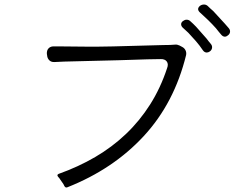

<svg xmlns="http://www.w3.org/2000/svg" viewBox="-20 -850 1040 848"><path d="M956 -698Q951 -704 945.5 -710.5Q940 -717 934 -725Q917 -744 899.5 -761Q882 -778 863 -795Q847 -810 863 -824Q871 -830 881 -830Q890 -830 897 -824Q902 -819 908.5 -813Q915 -807 922 -801Q939 -782 956 -764Q973 -746 990 -726Q997 -718 996 -709Q995 -700 987 -694Q980 -688 973 -688Q964 -688 956 -698ZM876 -628Q862 -649 845.5 -668Q829 -687 812 -705Q805 -711 799 -717Q793 -723 787 -728Q780 -735 780 -743Q780 -751 788 -757Q796 -763 804 -763Q814 -763 821 -756Q827 -751 833 -745Q839 -739 846 -732Q857 -719 869 -706Q881 -693 892 -680Q897 -673 902 -667Q907 -661 912 -655Q918 -647 916.5 -638Q915 -629 907 -623Q900 -618 893 -618Q883 -618 876 -628ZM264 -29 260 -37 244 -60Q244 -61 243 -61V-62L242 -63L236 -70Q230 -78 239 -82Q326 -113 400.5 -156.5Q475 -200 536 -258Q597 -316 643 -388.5Q689 -461 718 -549Q725 -567 716.5 -578.5Q708 -590 688 -589L631 -588L505 -584L264 -578L221 -576Q207 -575 198 -583.5Q189 -592 188 -606L187 -612Q186 -628 195 -637Q204 -646 219 -645H253L357 -644Q386 -644 416.5 -644Q447 -644 479 -645L701 -651Q718 -651 731 -651.5Q744 -652 754 -653Q762 -654 773 -649L786 -642Q795 -637 799.5 -627.5Q804 -618 802 -607Q750 -395 615 -249Q480 -103 278 -23Q269 -19 264 -29Z"/></svg>

Font: Higure Gothic
Style: Regular
Weight: 400
Designer: Yoshimichi Ohira
Foundry: Positype
Version: Version 1.000